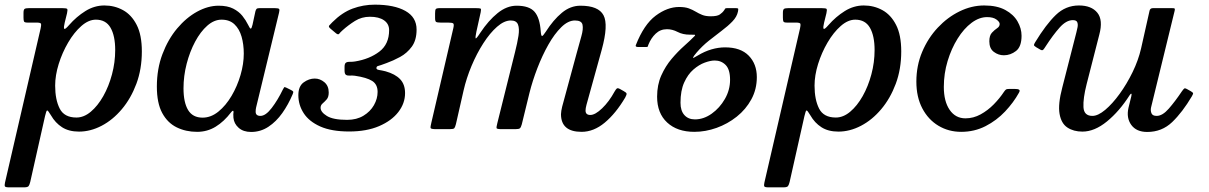

<svg xmlns="http://www.w3.org/2000/svg" viewBox="-57 -555 5195 825"><path d="M67 -520H211Q228.5 -520 231.5 -516.8Q234.5 -513.5 231 -498L221 -457.5Q216 -437.5 218.8 -431.8Q221.5 -426 240 -447.5Q271.5 -483.5 310 -507.5Q348.5 -531.5 391.5 -531.5Q435 -531.5 471.5 -511.5Q508 -491.5 530.2 -448.2Q552.5 -405 552.5 -334Q552.5 -258 529 -195Q505.5 -132 466.5 -85.8Q427.5 -39.5 379.5 -14.5Q331.5 10.5 282.5 10.5Q239 10.5 209.8 -8.2Q180.5 -27 162 -59.5Q149.5 -80.5 145.8 -80.5Q142 -80.5 136.5 -56L73 226.5Q70 239 66 244.5Q62 250 46.5 250H-18.5Q-34 250 -36 245.5Q-38 241 -35.5 229.5L117.5 -432.5Q120.5 -446 119.5 -452Q118.5 -458 100 -458H61Q49 -458 46.5 -462.2Q44 -466.5 44 -479V-499.5Q44 -513.5 48.8 -516.8Q53.5 -520 67 -520ZM180 -187Q180 -127 199.5 -88.5Q219 -50 271.5 -50Q303.5 -50 333.2 -75Q363 -100 386.8 -142Q410.5 -184 424.2 -235.5Q438 -287 438 -340Q438 -401 418 -435.8Q398 -470.5 355 -470.5Q323.5 -470.5 292.5 -443.2Q261.5 -416 236 -372.5Q210.5 -329 195.2 -280Q180 -231 180 -187Z M1200.5 -150Q1182 -106 1156 -69.2Q1130 -32.5 1096.2 -10.2Q1062.5 12 1022 12Q988.5 12 968.5 -5.8Q948.5 -23.5 946 -49Q945.5 -59 945.5 -64.5Q945.5 -70 946.5 -74Q946 -85 936 -72.5Q905.5 -32.5 869.5 -10.5Q833.5 11.5 790 11.5Q741.5 11.5 702.2 -7.8Q663 -27 640 -69.5Q617 -112 617 -183Q617 -259 641 -322.5Q665 -386 704.2 -432.8Q743.5 -479.5 790.2 -505Q837 -530.5 882.5 -530.5Q920.5 -530.5 945 -518Q969.5 -505.5 984.5 -486.8Q999.5 -468 1009 -448.5Q1016.5 -432.5 1020.2 -432Q1024 -431.5 1028 -448.5L1040.5 -506.5Q1042.5 -513.5 1045.5 -516.8Q1048.5 -520 1058 -520H1124.5Q1140 -520 1142.5 -516.2Q1145 -512.5 1142 -500.5L1043.5 -93.5Q1041.5 -85.5 1041.5 -75Q1041.5 -57 1062 -57Q1084.5 -57 1110.5 -91Q1136.5 -125 1158 -169.5Q1162 -177.5 1164 -179.8Q1166 -182 1174 -178L1194 -168Q1202 -164 1203 -161Q1204 -158 1200.5 -150ZM990.5 -324.5Q990.5 -364.5 981 -397.5Q971.5 -430.5 950.5 -450.5Q929.5 -470.5 895 -470.5Q863 -470.5 833.8 -444.8Q804.5 -419 781.5 -376Q758.5 -333 745 -280.8Q731.5 -228.5 731.5 -175.5Q731.5 -115 751.2 -82.2Q771 -49.5 813.5 -49.5Q849.5 -49.5 881.5 -75.5Q913.5 -101.5 938 -143Q962.5 -184.5 976.5 -232.5Q990.5 -280.5 990.5 -324.5Z M1225 -146Q1225 -184.5 1247.8 -201Q1270.5 -217.5 1295.5 -217.5Q1318 -217.5 1336.8 -201.8Q1355.5 -186 1355.5 -157.5Q1355.5 -138 1346.8 -128Q1338 -118 1329.2 -110.5Q1320.5 -103 1320.5 -92Q1320.5 -73.5 1347.5 -56.8Q1374.5 -40 1434.5 -40Q1475.5 -40 1504.8 -57.8Q1534 -75.5 1549.8 -103.2Q1565.5 -131 1565.5 -160Q1565.5 -192.5 1542.2 -207.2Q1519 -222 1468 -229.5Q1456.5 -231 1446.2 -230.2Q1436 -229.5 1429.8 -233.2Q1423.5 -237 1423.5 -252V-268Q1423.5 -282.5 1430.2 -286.2Q1437 -290 1447.5 -289.5Q1458 -289 1469 -291Q1530.5 -301 1572.8 -333Q1615 -365 1615 -425.5Q1615 -452.5 1593 -467.8Q1571 -483 1532.5 -483Q1497 -483 1468.2 -465Q1439.5 -447 1414.5 -424.5Q1405 -416 1400.5 -410Q1396 -404 1385.5 -413L1364 -431Q1353 -440 1357.5 -445.2Q1362 -450.5 1371 -459.5Q1413 -501.5 1458.5 -518.2Q1504 -535 1553.5 -535Q1637 -535 1685 -508Q1733 -481 1733 -428Q1733 -382.5 1712.5 -354.5Q1692 -326.5 1662 -310.2Q1632 -294 1604 -284Q1574.5 -273 1567.5 -271.5Q1560.5 -270 1560.5 -262Q1560.5 -256 1572.2 -254.2Q1584 -252.5 1600 -248.5Q1641 -237 1662.2 -214.8Q1683.5 -192.5 1683.5 -155Q1683.5 -111 1654.5 -73.5Q1625.5 -36 1571.8 -13Q1518 10 1443.5 10Q1367.5 10 1319.2 -11.5Q1271 -33 1248 -68.5Q1225 -104 1225 -146Z M1832 -520H1988Q2004 -520 2007.8 -518.2Q2011.5 -516.5 2008.5 -502.5L1990 -419Q1985 -395 1986.8 -390.5Q1988.5 -386 2007 -414.5Q2041.5 -466.5 2081 -498.5Q2120.5 -530.5 2163 -530.5Q2217 -530.5 2239.8 -504.5Q2262.5 -478.5 2266.5 -420Q2268 -400.5 2272 -400.2Q2276 -400 2288 -418.5Q2320.5 -469.5 2357.2 -500Q2394 -530.5 2437 -530.5Q2514.5 -530.5 2536.2 -489.5Q2558 -448.5 2528.5 -341L2463 -104.5Q2459 -89.5 2459 -80Q2459 -61 2479.5 -61Q2500.5 -61 2530.2 -89.5Q2560 -118 2584 -162Q2589.5 -171.5 2593.5 -174.8Q2597.5 -178 2608 -172L2623 -163.5Q2634 -157.5 2635.2 -153.2Q2636.5 -149 2629.5 -136Q2589 -67.5 2541.5 -28Q2494 11.5 2442 11.5Q2353.5 11.5 2353.5 -64.5Q2353.5 -69.5 2355 -79.5Q2356.5 -89.5 2358.5 -96.5L2421 -327Q2432 -367.5 2441 -399Q2450 -430.5 2446 -448.8Q2442 -467 2413.5 -467Q2384 -467 2354.8 -438.2Q2325.5 -409.5 2299.2 -363Q2273 -316.5 2252 -262Q2231 -207.5 2218 -155.5L2185 -20.5Q2181.5 -8 2177.2 -4Q2173 0 2157 0H2100.5Q2078 0 2076.8 -4.2Q2075.5 -8.5 2080 -26L2156 -331Q2166 -370.5 2170.8 -401.2Q2175.5 -432 2168.8 -449.5Q2162 -467 2138 -467Q2109.5 -467 2078.8 -440Q2048 -413 2019.8 -369Q1991.5 -325 1969.2 -272Q1947 -219 1935 -166.5L1902 -21.5Q1898.5 -8 1895 -4Q1891.5 0 1874 0H1818Q1794.5 0 1793.2 -5Q1792 -10 1796.5 -28L1891 -434.5Q1894.5 -450 1890.8 -454Q1887 -458 1867.5 -458H1835.5Q1821.5 -458 1817 -460.8Q1812.5 -463.5 1812.5 -477.5V-497Q1812.5 -511 1815.2 -515.5Q1818 -520 1832 -520Z M2675 -361Q2710 -450 2760.2 -487.5Q2810.5 -525 2861 -525Q2886.5 -525 2902.8 -519Q2919 -513 2932.2 -505Q2945.5 -497 2960.2 -491Q2975 -485 2997 -485Q3024.5 -485 3036 -492.8Q3047.5 -500.5 3055 -511.5Q3058 -516 3059 -518Q3060 -520 3067.5 -520H3106Q3114.5 -520 3115 -516.8Q3115.5 -513.5 3114 -505.5Q3109.5 -483 3090.2 -463Q3071 -443 3044.2 -423Q3017.5 -403 2989 -380.2Q2960.5 -357.5 2936.5 -329.5Q2922.5 -313 2920.8 -307.8Q2919 -302.5 2940.5 -316Q2970 -334 3000 -342.8Q3030 -351.5 3058.5 -351.5Q3125.5 -351.5 3160.2 -315.8Q3195 -280 3195 -223.5Q3195 -171.5 3171.5 -128.2Q3148 -85 3108.8 -53.8Q3069.5 -22.5 3022 -5.5Q2974.5 11.5 2926.5 11.5Q2853 11.5 2809.8 -28.5Q2766.5 -68.5 2766.5 -139.5Q2766.5 -190.5 2784.5 -230.8Q2802.5 -271 2829 -302.2Q2855.5 -333.5 2882.2 -357.2Q2909 -381 2927 -399.5Q2933 -405.5 2926.5 -405.8Q2920 -406 2907.5 -406Q2877 -406 2854.5 -417.8Q2832 -429.5 2809 -429.5Q2780.5 -429.5 2760.5 -410.5Q2740.5 -391.5 2729 -363Q2727 -358 2726.5 -355.5Q2726 -353 2720 -353H2686Q2671.5 -353 2675 -361ZM2867 -113.5Q2867 -79 2883.8 -60.5Q2900.5 -42 2929 -42Q2966.5 -42 3001 -66.5Q3035.5 -91 3057.8 -129.8Q3080 -168.5 3080 -212Q3080 -256.5 3061 -275.8Q3042 -295 3014 -295Q2996 -295 2971.2 -286Q2946.5 -277 2922.5 -256.2Q2898.5 -235.5 2882.8 -200.5Q2867 -165.5 2867 -113.5Z M3330 -520H3474Q3491.5 -520 3494.5 -516.8Q3497.5 -513.5 3494 -498L3484 -457.5Q3479 -437.5 3481.8 -431.8Q3484.5 -426 3503 -447.5Q3534.5 -483.5 3573 -507.5Q3611.5 -531.5 3654.5 -531.5Q3698 -531.5 3734.5 -511.5Q3771 -491.5 3793.2 -448.2Q3815.5 -405 3815.5 -334Q3815.5 -258 3792 -195Q3768.5 -132 3729.5 -85.8Q3690.5 -39.5 3642.5 -14.5Q3594.5 10.5 3545.5 10.5Q3502 10.5 3472.8 -8.2Q3443.5 -27 3425 -59.5Q3412.5 -80.5 3408.8 -80.5Q3405 -80.5 3399.5 -56L3336 226.5Q3333 239 3329 244.5Q3325 250 3309.5 250H3244.5Q3229 250 3227 245.5Q3225 241 3227.5 229.5L3380.5 -432.5Q3383.5 -446 3382.5 -452Q3381.5 -458 3363 -458H3324Q3312 -458 3309.5 -462.2Q3307 -466.5 3307 -479V-499.5Q3307 -513.5 3311.8 -516.8Q3316.5 -520 3330 -520ZM3443 -187Q3443 -127 3462.5 -88.5Q3482 -50 3534.5 -50Q3566.5 -50 3596.2 -75Q3626 -100 3649.8 -142Q3673.5 -184 3687.2 -235.5Q3701 -287 3701 -340Q3701 -401 3681 -435.8Q3661 -470.5 3618 -470.5Q3586.5 -470.5 3555.5 -443.2Q3524.5 -416 3499 -372.5Q3473.5 -329 3458.2 -280Q3443 -231 3443 -187Z M4332.5 -401.5Q4332.5 -354.5 4308.8 -336Q4285 -317.5 4256.5 -317.5Q4233 -317.5 4213.5 -332Q4194 -346.5 4194 -377.5Q4194 -402.5 4205.2 -414.5Q4216.5 -426.5 4227.5 -433.8Q4238.5 -441 4238.5 -452Q4238.5 -461 4224.5 -471.2Q4210.5 -481.5 4184.5 -481.5Q4150.5 -481.5 4117.5 -456.8Q4084.5 -432 4057.8 -389.2Q4031 -346.5 4014.8 -292.8Q3998.5 -239 3998.5 -181.5Q3998.5 -119.5 4023.5 -83Q4048.5 -46.5 4091.5 -46.5Q4125.5 -46.5 4156.5 -63.5Q4187.5 -80.5 4213 -106.5Q4238.5 -132.5 4257 -160.5Q4261.5 -167 4265.2 -170Q4269 -173 4281 -173H4301.5Q4317 -173 4322 -169.5Q4327 -166 4321 -156Q4298 -114.5 4261.8 -76Q4225.5 -37.5 4177.8 -13Q4130 11.5 4073 11.5Q4019 11.5 3975.2 -14.8Q3931.5 -41 3906 -89.5Q3880.5 -138 3880.5 -204.5Q3880.5 -273 3905.5 -332.2Q3930.5 -391.5 3972.5 -436.2Q4014.5 -481 4066.2 -506.2Q4118 -531.5 4172 -531.5Q4227 -531.5 4262.5 -512.2Q4298 -493 4315.2 -463Q4332.5 -433 4332.5 -401.5Z M4391 -373.5Q4437.5 -450 4479.8 -490.8Q4522 -531.5 4579 -531.5Q4633 -531.5 4658.2 -500.2Q4683.5 -469 4666.5 -406L4612 -193Q4596.5 -132 4598.5 -94.5Q4600.5 -57 4637 -57Q4661 -57 4692 -83Q4723 -109 4754 -151.8Q4785 -194.5 4809.8 -245.5Q4834.5 -296.5 4846 -346.5L4882.5 -509Q4885 -520 4897 -520H4979Q4988.5 -520 4990.2 -518.5Q4992 -517 4990.5 -509.5L4889 -93.5Q4886 -80.5 4890.5 -68.8Q4895 -57 4913 -57Q4938 -57 4965.2 -88.2Q4992.5 -119.5 5021 -162Q5028 -172 5031.5 -174.5Q5035 -177 5042 -173L5059 -163.5Q5067.5 -158.5 5069.2 -155.5Q5071 -152.5 5064.5 -141.5Q5024 -73 4979.8 -30.5Q4935.5 12 4872.5 12Q4826 12 4804 -18.2Q4782 -48.5 4792 -92L4804 -141Q4806.5 -151.5 4804 -152.2Q4801.5 -153 4797 -146Q4753 -77 4699.5 -33.2Q4646 10.5 4594 10.5Q4556 10.5 4529.5 -7Q4503 -24.5 4495.8 -65.8Q4488.5 -107 4507.5 -179L4568 -415.5Q4570.5 -425 4573 -437.5Q4575.5 -450 4572 -459.2Q4568.5 -468.5 4553 -468.5Q4524.5 -468.5 4496 -436.5Q4467.5 -404.5 4435.5 -355Q4430 -346 4425.8 -341.5Q4421.5 -337 4413.5 -341.5L4395.5 -352Q4386 -358 4385.8 -361.2Q4385.5 -364.5 4391 -373.5Z"/></svg>

Font: Besley* Medium
Style: Italic
Weight: 500
Italic angle: -13°
Designer: Owen Earl
Foundry: indestructible type*
Version: Version 3.000; ttfautohint (v1.8.3)